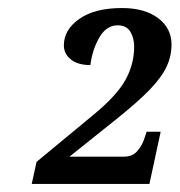

<svg xmlns="http://www.w3.org/2000/svg" viewBox="-20 -844 447 478"><path d="M59 -386 71 -441 210 -556Q270 -605 292 -644.5Q314 -684 314 -728Q314 -749 304.5 -765Q295 -781 273 -781Q245 -781 227.5 -751Q210 -721 205 -682Q174 -682 156.5 -696Q139 -710 139 -731Q139 -770 177.5 -797Q216 -824 284 -824Q340 -824 373.5 -799Q407 -774 407 -733Q407 -704 394.5 -677.5Q382 -651 352 -620Q322 -589 268 -546L153 -454H288Q309 -454 320.5 -466.5Q332 -479 338 -495L345 -516H380L352 -386Z"/></svg>

Font: Noto Serif SemiCondensed SemiBold
Style: Italic
Weight: 600
Width: 4
Italic angle: -12°
Designer: Monotype Design Team
Foundry: Monotype Imaging Inc.
Version: Version 2.014; ttfautohint (v1.8.4.7-5d5b)